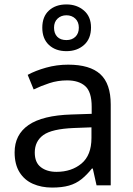

<svg xmlns="http://www.w3.org/2000/svg" viewBox="-20 -837 601 867"><path d="M288 -545Q386 -545 433 -502Q480 -459 480 -365V0H416L399 -76H395Q372 -47 347.5 -27.5Q323 -8 291.5 1Q260 10 215 10Q167 10 128.5 -7Q90 -24 68 -59.5Q46 -95 46 -149Q46 -229 109 -272.5Q172 -316 303 -320L394 -323V-355Q394 -422 365 -448Q336 -474 283 -474Q241 -474 203 -461.5Q165 -449 132 -433L105 -499Q140 -518 188 -531.5Q236 -545 288 -545ZM314 -259Q214 -255 175.5 -227Q137 -199 137 -148Q137 -103 164.5 -82Q192 -61 235 -61Q303 -61 348 -98.5Q393 -136 393 -214V-262ZM280 -606Q231 -606 201 -634Q171 -662 171 -712Q171 -762 201 -789.5Q231 -817 280 -817Q327 -817 359 -789.5Q391 -762 391 -713Q391 -662 359.5 -634Q328 -606 280 -606ZM280 -656Q305 -656 320.5 -671Q336 -686 336 -712Q336 -738 320 -753Q304 -768 280 -768Q256 -768 240 -753Q224 -738 224 -712Q224 -686 238.5 -671Q253 -656 280 -656Z"/></svg>

Font: Noto Sans Lao Looped
Style: Regular
Weight: 400
Designer: Mark Frömberg, Ben Mitchell
Foundry: The Fontpad Ltd
Version: Version 1.001